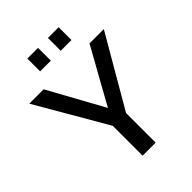

<svg xmlns="http://www.w3.org/2000/svg" viewBox="-255 -1039 1166 1166"><g transform="rotate(-45 328.5 -456.0)"><path d="M286 -912H194V-802H286ZM463 -912H371V-802H463ZM272 -256V0H384V-254L649 -710H526L328 -354L132 -710H9Z"/></g></svg>

Font: RT Raleway SemiBold
Style: Regular
Weight: 400
Designer: Matt McInerney, Pablo Impallari, Rodrigo Fuenzalida — Edited by Milan Moffatt in April 2016
Foundry: Matt McInerney, Pablo Impallari, Rodrigo Fuenzalida — Edited by Milan Moffatt in April 2016
Version: Version 3.001